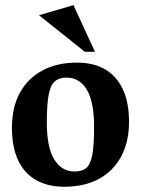

<svg xmlns="http://www.w3.org/2000/svg" viewBox="-20 -709 547 745"><path d="M229 15.6Q165.8 15.6 120.2 -10.2Q74.6 -36 50.4 -87Q26.3 -138 26.3 -213.9Q26.3 -292.1 56.9 -348.5Q87.6 -404.9 144.3 -435.4Q201 -466 278.9 -466Q342.5 -466 387.4 -440.2Q432.2 -414.4 456.4 -363.2Q480.6 -312 480.6 -236.1Q480.6 -158.2 450.2 -101.9Q419.9 -45.5 363.9 -14.9Q307.9 15.6 229 15.6ZM269 -43.6Q298 -43.6 314.5 -57Q331 -70.4 338.1 -107.7Q345.1 -145.1 345.1 -215.9Q345.1 -313.9 317 -360.9Q288.9 -407.9 237.3 -407.9Q209.9 -407.9 193.2 -393.9Q176.5 -379.9 169.1 -342.6Q161.7 -305.3 161.7 -234.1Q161.7 -136.1 190.7 -89.9Q219.6 -43.6 269 -43.6ZM309.3 -507.9 131.3 -649.9 265.1 -689 348.5 -507.9Z"/></svg>

Font: Ancizar Serif Light
Style: Regular
Weight: 300
Designer: Cesar Puertas, Viviana Monsalve, Julian Moncada, Julian Prieto, Jose Castro, Felipe Aragon, Mariel Hernandez, Sara Alarc
Version: Version 8.100